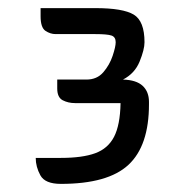

<svg xmlns="http://www.w3.org/2000/svg" viewBox="-20 -764 460 473"><path d="M80 -744H215Q283 -744 309.5 -728Q336 -712 336 -660Q336 -642 324 -612.5Q312 -583 283 -568Q316 -567 331.5 -552.5Q347 -538 347 -513V-507Q347 -405 296.5 -358Q246 -311 130 -311Q91 -311 79.5 -332Q68 -353 68 -375H130Q183 -375 214.5 -386.5Q246 -398 261 -427Q276 -456 277 -510H165Q148 -510 134.5 -517Q121 -524 121 -546V-568H193Q219 -568 234.5 -586Q250 -604 257.5 -626.5Q265 -649 265 -660Q265 -673 254.5 -676.5Q244 -680 215 -680H117Q104 -680 92 -688Q80 -696 80 -724Z"/></svg>

Font: Warnes
Style: Regular
Weight: 400
Designer: Eduardo Rodriguez Tunni
Foundry: Eduardo Rodriguez Tunni
Version: Version 1.002; ttfautohint (v1.8.4.7-5d5b);gftools[0.9.23]